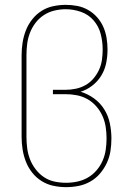

<svg xmlns="http://www.w3.org/2000/svg" viewBox="-20 -763 540 791"><path d="M252 8Q226 8 200 2.5Q174 -3 151.5 -17Q129 -31 112.5 -52Q96 -73 86.5 -97.5Q77 -122 73 -148Q69 -174 69 -200V-535Q69 -561 73 -587Q77 -613 86.5 -637.5Q96 -662 112.5 -683Q129 -704 151 -718Q173 -732 199 -737.5Q225 -743 251 -743Q251 -743 251 -743Q251 -743 251 -743Q275 -743 298.5 -738.5Q322 -734 343 -722Q364 -710 380 -692Q396 -674 405.5 -652.5Q415 -631 419 -607Q423 -583 423 -559Q423 -531 417.5 -503.5Q412 -476 397.5 -452Q383 -428 360.5 -410.5Q338 -393 312 -385Q342 -376 367.5 -357.5Q393 -339 409.5 -312.5Q426 -286 432.5 -255Q439 -224 439 -192Q439 -166 435 -140.5Q431 -115 420 -91.5Q409 -68 392 -48Q375 -28 352 -15Q329 -2 303.5 3Q278 8 252 8ZM252 -10Q276 -10 299 -15Q322 -20 342 -31.5Q362 -43 377.5 -61Q393 -79 402.5 -100.5Q412 -122 415.5 -145.5Q419 -169 419 -193Q419 -216 415.5 -239.5Q412 -263 402.5 -284.5Q393 -306 377 -324.5Q361 -343 340.5 -354.5Q320 -366 297 -370.5Q274 -375 250 -375H198V-393H250Q271 -393 292.5 -397.5Q314 -402 332.5 -412.5Q351 -423 365 -439.5Q379 -456 388 -475.5Q397 -495 400 -516.5Q403 -538 403 -559Q403 -591 395 -622.5Q387 -654 366 -678.5Q345 -703 314 -714Q283 -725 251 -725Q228 -725 204.5 -719.5Q181 -714 161 -701Q141 -688 126.5 -669Q112 -650 103.5 -628Q95 -606 92 -582.5Q89 -559 89 -535V-200Q89 -176 92 -152.5Q95 -129 103.5 -107Q112 -85 127 -65.5Q142 -46 161.5 -33Q181 -20 204.5 -15Q228 -10 252 -10Z"/></svg>

Font: Iosevka Slab Thin
Style: Regular
Weight: 100
Monospace: yes
Designer: Belleve Invis
Foundry: Belleve Invis
Version: Version 11.1.0; ttfautohint (v1.8.3)